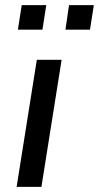

<svg xmlns="http://www.w3.org/2000/svg" viewBox="-20 -731 387 751"><path d="M45 0 124 -497H221L142 0ZM236 -615 250 -711H347L332 -615ZM50 -615 65 -711H161L146 -615Z"/></svg>

Font: Nunito Sans 7pt SemiCondensed Medium
Style: Italic
Weight: 500
Width: 4
Italic angle: -9°
Designer: Vernon Adams
Foundry: Vernon Adams
Version: Version 3.101;gftools[0.9.27]